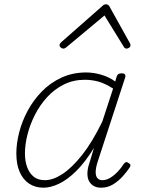

<svg xmlns="http://www.w3.org/2000/svg" viewBox="-20 -856 663 893"><path d="M182 17Q143 17 114.5 -2.5Q86 -22 71 -57.5Q56 -93 56 -142Q56 -188 69 -239.5Q82 -291 108.5 -340.5Q135 -390 174.5 -430.5Q214 -471 266 -495Q318 -519 381 -519Q415 -519 451 -508.5Q487 -498 516 -477L523 -501Q526 -509 531.5 -512Q537 -515 547 -515Q558 -515 561.5 -509Q565 -503 562 -495L434 -103Q425 -75 425 -55.5Q425 -36 433.5 -27Q442 -18 456 -18Q475 -18 493.5 -29.5Q512 -41 528 -58Q544 -75 555 -93Q560 -99 565 -101.5Q570 -104 577 -98Q586 -94 586.5 -88Q587 -82 583 -77Q570 -57 550.5 -35.5Q531 -14 506 1.5Q481 17 450 17Q432 17 419 10.5Q406 4 397.5 -8Q389 -20 387 -38.5Q385 -57 391 -82Q397 -103 404 -124.5Q411 -146 417 -168Q375 -100 333.5 -59.5Q292 -19 253.5 -1Q215 17 182 17ZM96 -142Q96 -106 106.5 -78Q117 -50 137 -34Q157 -18 189 -18Q227 -18 271 -47Q315 -76 362.5 -136Q410 -196 456 -291L506 -444Q467 -469 436 -477Q405 -485 375 -485Q321 -485 277 -463Q233 -441 199.5 -404.5Q166 -368 143 -323Q120 -278 108 -231Q96 -184 96 -142ZM274 -630Q268 -630 262.5 -635Q257 -640 257 -645Q257 -649 258.5 -652Q260 -655 264 -659L456 -828Q461 -833 465 -834.5Q469 -836 473 -836Q477 -836 480.5 -834.5Q484 -833 488 -828L582 -659Q584 -656 585.5 -652.5Q587 -649 587 -646Q587 -639 581 -634.5Q575 -630 569 -630Q565 -630 561.5 -632Q558 -634 556 -638L466 -784L292 -639Q285 -633 281.5 -631.5Q278 -630 274 -630Z"/></svg>

Font: Playwrite CU Thin
Style: Regular
Weight: 250
Designer: Veronika Burian, José Scaglione
Foundry: TypeTogether
Version: Version 1.002